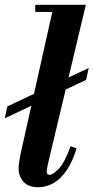

<svg xmlns="http://www.w3.org/2000/svg" viewBox="-30 -774 392 805"><path d="M-10 -278 1 -328 342 -489 331 -439ZM131 11Q88 11 68 -12.5Q48 -36 48 -67Q48 -79 50.5 -96.5Q53 -114 57 -132L196 -754H330L171 -87Q168 -74 167 -65.5Q166 -57 166 -54Q166 -41 178 -41Q192 -41 216.5 -66.5Q241 -92 266 -161L291 -152Q275 -98 250.5 -61.5Q226 -25 195.5 -7Q165 11 131 11ZM118 -724V-754H273V-724Z"/></svg>

Font: Libre Bodoni
Style: Bold Italic
Weight: 700
Italic angle: -13°
Version: Version 2.005;gftools[0.9.23]